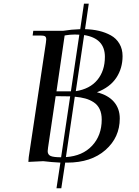

<svg xmlns="http://www.w3.org/2000/svg" viewBox="-20 -868 746 1034"><path d="M132.8 3.9 134.8 -22 227.1 -637.2Q229 -650.9 229 -655.8Q229 -668.5 222.2 -672.6Q215.3 -676.8 196.8 -676.8H155.8L159.2 -702.1H319.8Q365.7 -709.5 412.1 -710.9L432.1 -848.1H458L438 -710.9Q478 -710 512.7 -701.9Q547.4 -693.8 576.7 -677.7Q606 -661.6 623 -632.8Q640.1 -604 640.1 -565.9Q640.1 -500 606.2 -449Q572.3 -397.9 502 -371.1Q563 -355.5 594 -319.1Q625 -282.7 625 -230Q625 -127.9 547.9 -60.1Q470.7 7.8 341.8 7.8H331.1L310.1 146H284.2L305.2 7.8Q257.3 5.4 212.9 0ZM236.8 -54.2Q236.8 -35.2 252.4 -28.1Q268.1 -21 309.1 -21L357.9 -349.1Q332 -350.1 279.8 -350.1L238.8 -73.2Q236.8 -59.6 236.8 -54.2ZM284.2 -376H361.8L407.2 -681.2Q396 -682.1 382.8 -682.1Q370.6 -682.1 356.9 -680.9Q343.3 -679.7 335.9 -678.2L328.1 -676.8ZM335 -22Q424.3 -27.8 476.1 -83.3Q527.8 -138.7 527.8 -224.1Q527.8 -256.8 516.8 -280Q505.9 -303.2 485.1 -316.9Q464.4 -330.6 439.9 -337.4Q415.5 -344.2 382.8 -347.2ZM388.2 -377Q463.9 -388.7 504.4 -437.7Q544.9 -486.8 544.9 -562Q544.9 -661.6 433.1 -679.2Z"/></svg>

Font: Dihjauti
Style: Bold Italic
Weight: 700
Italic angle: -9°
Designer: T. Christopher White
Version: Version 3.0.0